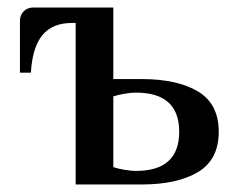

<svg xmlns="http://www.w3.org/2000/svg" viewBox="-20 -490 628 510"><path d="M181 -429H171Q119 -429 92.5 -396.5Q66 -364 62 -297H33V-435Q33 -450 43 -460Q53 -470 68 -470H281V-280H356Q451 -280 506 -247Q561 -214 561 -140Q561 -66 506 -33Q451 0 356 0H181ZM456 -140Q456 -244 341 -244Q328 -244 310.5 -241Q293 -238 281 -234V-46Q293 -42 310.5 -39Q328 -36 341 -36Q456 -36 456 -140Z"/></svg>

Font: El Messiri Medium
Style: Regular
Weight: 500
Designer: Mohamed Gaber
Foundry: Kief Type Foundry
Version: Version 2.007